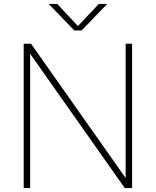

<svg xmlns="http://www.w3.org/2000/svg" viewBox="-20 -964 798 984"><path d="M101.5 0V-740H139L624 -51.5V-740H657V0H619.5L134.5 -688.5V0ZM360.5 -808 229.5 -944H273L379.5 -830.5L486.5 -944H529.5L398.5 -808Z"/></svg>

Font: Encode Sans Semi Expanded Thin
Style: Regular
Weight: 100
Width: 6
Designer: Multiple Designers
Foundry: Impallari Type
Version: Version 3.000; ttfautohint (v1.8.3) -l 8 -r 50 -G 200 -x 14 